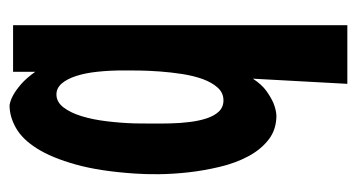

<svg xmlns="http://www.w3.org/2000/svg" viewBox="-191 -536 740 398"><g transform="rotate(90 179.0 -337.0)"><path d="M339.8 -247.1Q335 -173.8 321 -124Q307.1 -74.2 287.8 -43.7Q268.6 -13.2 245.1 0Q221.7 13.2 198.2 13.2Q188 11.7 176.8 5.4Q167 0 154.5 -10.7Q142.1 -21.5 128.9 -40V5.9H32.2V-687H153.8L143.1 -491.2Q155.3 -509.8 168.7 -519.3Q182.1 -528.8 193.4 -533.7Q206.5 -539.1 219.2 -540Q248.5 -540 269.3 -523.9Q290 -507.8 304 -481.7Q317.9 -455.6 325.7 -423.1Q333.5 -390.6 337.2 -358.2Q340.8 -325.7 341.1 -296.1Q341.3 -266.6 339.8 -247.1ZM235.8 -246.1Q235.8 -260.7 236.1 -280Q236.3 -299.3 235.8 -319.8Q235.4 -340.3 232.9 -360.1Q230.5 -379.9 225.3 -395.5Q220.2 -411.1 211.2 -420.7Q202.1 -430.2 188 -430.2Q172.4 -430.2 161.6 -418.2Q150.9 -406.2 144 -387.5Q137.2 -368.7 133.5 -345.2Q129.9 -321.8 128.2 -298.8Q126.5 -275.9 126.2 -255.6Q126 -235.4 126 -223.1Q126 -194.3 128.7 -169.2Q131.3 -144 137.5 -125Q143.6 -106 153.1 -95Q162.6 -84 175.8 -84Q191.4 -84 202.6 -98.6Q213.9 -113.3 220.9 -136.5Q228 -159.7 231.4 -188.5Q234.9 -217.3 235.8 -246.1Z"/></g></svg>

Font: Mouse Memoirs
Style: Regular
Weight: 400
Version: Version 1.000